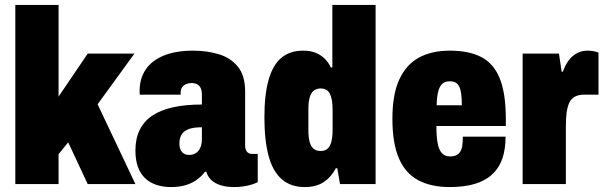

<svg xmlns="http://www.w3.org/2000/svg" viewBox="-20 -745 2442 777"><path d="M42 0V-725H217V-354L335 -528H524L375 -323L528 0H335L256 -169L217 -121V0Z M672 12Q639 12 612.5 3Q586 -6 567 -24Q548 -42 538 -70Q528 -98 528 -136Q528 -184 545.5 -219.5Q563 -255 597 -277.5Q631 -300 681 -311Q731 -322 797 -322V-362Q797 -378 792.5 -388Q788 -398 778.5 -403.5Q769 -409 755 -409Q743 -409 733 -404.5Q723 -400 717 -391.5Q711 -383 711 -370V-362H546Q545 -366 545 -369.5Q545 -373 545 -377Q545 -427 569.5 -463.5Q594 -500 642.5 -520Q691 -540 762 -540Q816 -540 864 -526Q912 -512 942 -476Q972 -440 972 -375V-155Q972 -141 979 -131.5Q986 -122 1002 -122H1023V-8Q1006 1 980.5 6.5Q955 12 927 12Q896 12 872.5 4.5Q849 -3 834.5 -17Q820 -31 815 -50H810Q797 -33 778.5 -19Q760 -5 734 3.5Q708 12 672 12ZM746 -118Q758 -118 768 -123Q778 -128 784.5 -136.5Q791 -145 794 -156.5Q797 -168 797 -181V-230Q761 -230 741 -221.5Q721 -213 713.5 -198Q706 -183 706 -165Q706 -149 711 -138.5Q716 -128 725 -123Q734 -118 746 -118Z M1213 12Q1157 12 1120.5 -19.5Q1084 -51 1067 -114Q1050 -177 1050 -270Q1050 -362 1067 -422Q1084 -482 1118.5 -511Q1153 -540 1207 -540Q1236 -540 1257 -531.5Q1278 -523 1293.5 -508Q1309 -493 1319 -472H1325V-725H1500V0H1356L1345 -64H1339Q1321 -29 1290.5 -8.5Q1260 12 1213 12ZM1278 -134Q1296 -134 1306.5 -144Q1317 -154 1321.5 -173.5Q1326 -193 1326 -221V-299Q1326 -321 1323.5 -337Q1321 -353 1315.5 -364.5Q1310 -376 1300.5 -381.5Q1291 -387 1278 -387Q1260 -387 1249 -377.5Q1238 -368 1233 -350Q1228 -332 1228 -303V-218Q1228 -190 1233 -171Q1238 -152 1249 -143Q1260 -134 1278 -134Z M1800 12Q1724 12 1672 -16Q1620 -44 1594 -105Q1568 -166 1568 -264Q1568 -363 1596 -423.5Q1624 -484 1675.5 -512Q1727 -540 1800 -540Q1878 -540 1928 -514Q1978 -488 2002.5 -427.5Q2027 -367 2027 -264V-235H1746Q1746 -193 1751 -166Q1756 -139 1768 -125.5Q1780 -112 1801 -112Q1817 -112 1827 -117Q1837 -122 1843 -132Q1849 -142 1851 -157Q1853 -172 1853 -192H2026Q2026 -140 2012.5 -102Q1999 -64 1971 -38.5Q1943 -13 1900.5 -0.5Q1858 12 1800 12ZM1747 -319H1849Q1849 -346 1846.5 -364.5Q1844 -383 1838.5 -394.5Q1833 -406 1823.5 -411Q1814 -416 1800 -416Q1781 -416 1770 -406Q1759 -396 1753.5 -375Q1748 -354 1747 -319Z M2095 0V-528H2242L2253 -455H2258Q2267 -481 2281 -500Q2295 -519 2314.5 -529.5Q2334 -540 2358 -540Q2370 -540 2381.5 -538Q2393 -536 2402 -532V-362H2345Q2321 -362 2306 -353.5Q2291 -345 2283.5 -328.5Q2276 -312 2273 -288.5Q2270 -265 2270 -235V0Z"/></svg>

Font: Archivo Condensed Black
Style: Regular
Weight: 900
Width: 3
Designer: Hector Gatti
Foundry: Omnibus-Type
Version: Version 2.001